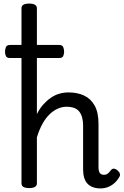

<svg xmlns="http://www.w3.org/2000/svg" viewBox="-20 -1035 690 1072"><path d="M542 17Q517 17 498.5 10Q480 3 468 -10Q456 -23 450 -43Q444 -63 444 -88V-334Q444 -384 423 -411.5Q402 -439 351 -439Q327 -439 303 -428.5Q279 -418 257 -397Q235 -376 217 -343.5Q199 -311 186 -268V-11Q186 2 175 8.5Q164 15 143 15Q121 15 110.5 8.5Q100 2 100 -11V-989Q100 -1002 110.5 -1008.5Q121 -1015 143 -1015Q164 -1015 175 -1008.5Q186 -1002 186 -989V-398Q202 -430 222 -452Q242 -474 264.5 -489.5Q287 -505 312 -512Q337 -519 363 -519Q412 -519 449.5 -501.5Q487 -484 508.5 -445.5Q530 -407 530 -343V-99Q530 -85 533.5 -76Q537 -67 544 -63Q551 -59 560 -59Q570 -59 576.5 -62.5Q583 -66 589.5 -73Q596 -80 602 -88Q610 -95 619 -93Q628 -91 637 -83Q647 -74 649.5 -64.5Q652 -55 645 -45Q634 -26 618 -12Q602 2 582.5 9.5Q563 17 542 17ZM36 -711Q18 -711 13 -722Q8 -733 8 -746Q8 -760 13 -772Q18 -784 36 -784H310Q328 -784 333 -772Q338 -760 338 -746Q338 -733 333 -722Q328 -711 310 -711Z"/></svg>

Font: Playwrite NG Modern
Style: Regular
Weight: 400
Designer: Veronika Burian, José Scaglione
Foundry: TypeTogether
Version: Version 1.002